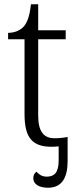

<svg xmlns="http://www.w3.org/2000/svg" viewBox="-20 -678 362 900"><path d="M223 10C233 10 244 9 255 8V74C255 132 234 150 199 150C175 150 163 139 151 127C142 133 136 143 136 157C136 186 164 202 205 202C275 202 297 148 297 76V-36C276 -32 259 -30 236 -30C185 -30 159 -61 159 -137V-494H288V-536H159V-658H125C119 -601 107 -570 89 -551C71 -533 44 -524 18 -524V-494H95V-143C95 -30 133 10 223 10Z"/></svg>

Font: Noto Serif Light
Style: Regular
Weight: 300
Designer: Monotype Design Team
Foundry: Monotype Imaging Inc.
Version: Version 2.013